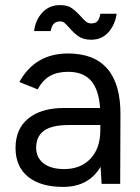

<svg xmlns="http://www.w3.org/2000/svg" viewBox="-20 -722 550 754"><path d="M375 -67Q328 12 228 12Q139 12 90 -28Q41 -68 41 -141Q41 -216 91.5 -257Q142 -298 233 -298H373Q368 -370 337.5 -405Q307 -440 247 -440Q205 -440 176 -423.5Q147 -407 128 -371L56 -400Q118 -512 247 -512Q351 -512 402.5 -451Q454 -390 453 -271L452 0H379ZM232 -58Q297 -58 335.5 -99Q374 -140 374 -211V-231H251Q183 -231 152.5 -208.5Q122 -186 122 -142Q122 -103 151 -80.5Q180 -58 232 -58ZM252 -613Q240 -627 233 -632.5Q226 -638 217 -638Q201 -638 192 -629.5Q183 -621 179 -600H114Q119 -643 146 -672.5Q173 -702 216 -702Q244 -702 261 -690.5Q278 -679 297 -658Q309 -644 318 -637Q327 -630 338 -630Q355 -630 363 -639Q371 -648 374 -668H438Q432 -625 406 -595.5Q380 -566 338 -566Q308 -566 289.5 -578.5Q271 -591 252 -613Z"/></svg>

Font: Oak Sans
Style: Regular
Weight: 400
Designer: Erik Kennedy, Walven
Foundry: Erik Kennedy, Walven
Version: Version 1.000